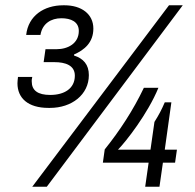

<svg xmlns="http://www.w3.org/2000/svg" viewBox="-20 -706 738 726"><path d="M224 -686H219C147 -686 87 -647 79 -574H133C140 -617 173 -637 212 -637C248 -637 278 -624 278 -589C278 -542 237 -520 194 -520H152L145 -471H186C227 -471 263 -459 263 -420C263 -371 223 -347 170 -347C123 -347 100 -364 100 -398V-404C100 -406 101 -410 102 -415H48C47 -404 46 -398 46 -391C46 -335 86 -298 163 -298H169C251 -298 316 -348 316 -422C316 -462 295 -485 260 -496V-500C299 -517 333 -545 333 -598C333 -653 288 -686 224 -686ZM671 -686H619L102 0H157ZM579 -374H524C484 -290 433 -212 376 -141L369 -91H542L529 0H583L596 -91H642L649 -140H603L628 -319H603C591 -291 581 -272 564 -245L549 -140H426C455 -169 539 -276 579 -374Z"/></svg>

Font: Chivo
Style: Italic
Weight: 400
Italic angle: -8°
Designer: Hector Gatti
Foundry: Omnibus-Type
Version: Version 1.003;PS 001.003;hotconv 1.0.70;makeotf.lib2.5.58329